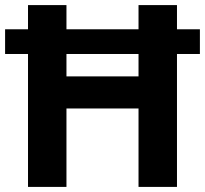

<svg xmlns="http://www.w3.org/2000/svg" viewBox="-20 -734 805 754"><path d="M90 0V-522H0V-619H90V-714H241V-619H524V-714H675V-619H765V-522H675V0H524V-308H241V0ZM241 -434H524V-522H241Z"/></svg>

Font: Noto Sans Duployan
Style: Bold
Weight: 700
Designer: David Corbett
Foundry: David Corbett
Version: Version 3.001